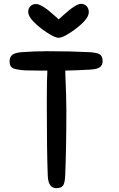

<svg xmlns="http://www.w3.org/2000/svg" viewBox="-20 -971 622 1001"><path d="M449 -608Q378 -604 320 -603Q326 -459 326 -397Q326 -202 320 -57Q318 -14 307.5 -2Q297 10 274 10Q231 10 229 -56Q224 -177 224 -436Q224 -563 227 -603H186Q134 -603 112.5 -604Q91 -605 67.5 -609.5Q44 -614 37 -624Q30 -634 30 -652Q30 -672 43 -684Q56 -696 93 -699Q157 -704 225 -704Q350 -704 448 -699Q491 -696 503 -685.5Q515 -675 515 -652Q515 -632 501 -621Q487 -610 449 -608ZM153 -860Q127 -887 127 -910Q127 -927 138.5 -938.5Q150 -950 168 -950Q198 -950 265 -889L286 -870L307 -889Q375 -951 402 -951Q421 -951 432 -938.5Q443 -926 443 -908Q443 -886 419 -860Q392 -831 349 -802.5Q306 -774 286 -774Q266 -774 223 -802.5Q180 -831 153 -860Z"/></svg>

Font: Sniglet
Style: Regular
Weight: 400
Designer: Haley Fiege
Foundry: Haley Fiege, Pablo Impallari, Brenda Gallo
Version: Version 2.000